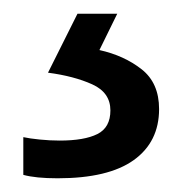

<svg xmlns="http://www.w3.org/2000/svg" viewBox="-20 -113 265 280"><path d="M212 46Q212 94 175 120.5Q138 147 64 147Q32 147 14 142V87Q23 89 38 90.5Q53 92 67 92Q103 92 122 82.5Q141 73 141 48Q141 22 114.5 10Q88 -2 50 -7L93 -93H151L125 -40Q161 -32 186.5 -12Q212 8 212 46Z"/></svg>

Font: Noto Sans Kannada UI
Style: Regular
Weight: 400
Designer: Jelle Bosma - Monotype Design Team
Foundry: Monotype Imaging Inc.
Version: Version 2.005; ttfautohint (v1.8.4.7-5d5b)